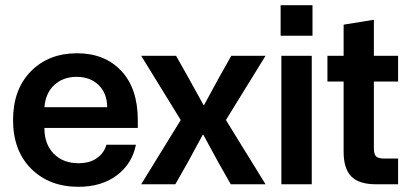

<svg xmlns="http://www.w3.org/2000/svg" viewBox="-20 -717 1591 747"><path d="M285.2 9.8Q171.9 9.8 101.3 -60.5Q30.8 -130.9 30.8 -250Q30.8 -369.1 100.1 -439.5Q169.4 -509.8 279.8 -509.8Q387.2 -509.8 451.7 -441.4Q516.1 -373 516.1 -250V-219.2H152.8V-217.8Q152.8 -156.2 189 -119.1Q225.1 -82 285.2 -82Q329.6 -82 357.4 -102.1Q385.3 -122.1 394 -153.8H508.8Q494.1 -79.6 434.6 -34.9Q375 9.8 285.2 9.8ZM152.8 -299.8H397Q397 -353 364.3 -385.5Q331.5 -418 277.8 -418Q225.6 -418 191.4 -386.5Q157.2 -355 152.8 -299.8Z M529.3 0 683.1 -250 529.3 -500H665L712.9 -415L772 -308.1H773.9L832 -415L879.9 -500H1013.2L858.9 -250L1013.2 0H877.9L829.1 -85.9L771 -192.9H769L710.9 -85.9L662.1 0Z M1074.7 0V-500H1192.9V0ZM1071.8 -578.1H1195.8V-696.8H1071.8Z M1443.8 0Q1376 0 1346.4 -30.8Q1316.9 -61.5 1316.9 -126V-399.9H1253.9V-500H1316.9V-621.1L1434.6 -640.1V-500H1528.8V-399.9H1434.6V-142.1Q1434.6 -116.7 1443.1 -108.4Q1451.7 -100.1 1476.6 -100.1H1528.8V0Z"/></svg>

Font: TASA Orbiter Display SemiBold
Style: Regular
Weight: 600
Designer: Weizhong Zhang
Version: Version 1.000;Glyphs 3.1.2 (3151)